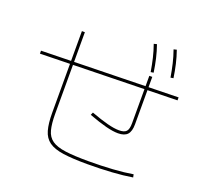

<svg xmlns="http://www.w3.org/2000/svg" viewBox="-145 -1025 1290 1216"><g transform="rotate(20 500.0 -417.5)"><path d="M561 20Q461 20 398 11Q335 2 301 -22.5Q267 -47 254 -92.5Q241 -138 241 -210V-760H261V-210Q261 -143 272 -101.5Q283 -60 314.5 -38Q346 -16 405.5 -8Q465 0 561 0Q648 0 724.5 -5Q801 -10 859 -20L863 0Q803 10 725.5 15Q648 20 561 20ZM40 -535V-555L960 -575V-555ZM676 -230Q642 -230 593.5 -242.5Q545 -255 475 -281L483 -299Q551 -274 597.5 -262Q644 -250 676 -250Q711 -250 725 -265Q739 -280 739 -320V-571V-640H759V-571V-320Q759 -273 739.5 -251.5Q720 -230 676 -230ZM739 -665Q731 -713 721 -755.5Q711 -798 696 -840L716 -845Q731 -802 741 -759Q751 -716 758 -668ZM869 -675Q861 -723 851 -765.5Q841 -808 826 -850L846 -855Q861 -812 871 -769Q881 -726 888 -678Z"/></g></svg>

Font: M PLUS 1 Code Thin
Style: Regular
Weight: 250
Designer: Coji Morishita
Foundry: UNDERFOREST DESIGN
Version: Version 1.002